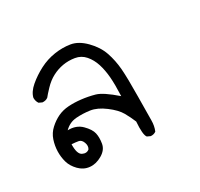

<svg xmlns="http://www.w3.org/2000/svg" viewBox="-99 -360 697 668"><g transform="rotate(-30 250.0 -26.5)"><path d="M332 182.6 319.3 176.8Q309.6 165 313.5 113.3Q304.7 91.8 292.5 70.3Q280.3 48.8 250.5 26.4Q220.7 3.9 193.8 0Q167 -3.9 139.6 -2Q112.3 0 91.8 20.5Q126 19.5 147 40.5Q168 61.5 171.9 79.6Q175.8 97.7 171.9 120.6Q168 143.6 143.6 157.7Q119.1 171.9 95.2 169.4Q71.3 167 53.7 148.9Q36.1 130.9 30.3 110.4Q24.4 89.8 24.9 67.4Q25.4 44.9 32.7 22.9Q40 1 57.1 -14.6Q74.2 -30.3 93.8 -39.6Q113.3 -48.8 136.7 -50.3Q160.2 -51.8 186 -48.8Q211.9 -45.9 238.3 -38.6Q264.6 -31.2 312.5 10.7Q314.5 -36.1 312 -65.4Q309.6 -94.7 301.8 -119.6Q293.9 -144.5 278.3 -162.6Q262.7 -180.7 238.8 -184.6Q214.8 -188.5 192.4 -184.6Q169.9 -180.7 149.4 -169.9Q128.9 -159.2 110.8 -140.1Q92.8 -121.1 86.9 -113.3Q78.1 -106.4 64.5 -107.4L51.8 -113.3Q44.9 -123 44.9 -136.7Q49.8 -158.2 73.2 -178.2Q96.7 -198.2 126 -213.4Q155.3 -228.5 187.5 -233.4Q219.7 -238.3 249.5 -233.4Q279.3 -228.5 307.1 -200.2Q335 -171.9 346.2 -139.2Q357.4 -106.4 360.4 -69.8Q363.3 -33.2 362.3 40.5Q361.3 114.3 361.3 136.2Q361.3 158.2 353.5 176.8Q344.7 183.6 332 182.6ZM121.1 114.3Q127.9 103.5 122.6 88.9Q117.2 74.2 106 72.3Q94.7 70.3 79.1 69.3Q78.1 108.4 93.8 116.2Q109.4 124 121.1 114.3Z"/></g></svg>

Font: JasonHandwriting1
Style: Regular
Weight: 400
Version: Version 1.48.20